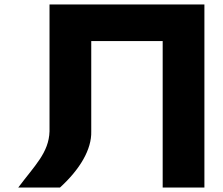

<svg xmlns="http://www.w3.org/2000/svg" viewBox="-20 -845 1003 865"><path d="M391.1 -253V-660H712.9V0H900.9V-825H712.9H391.1H203.1V-253C200.1 -157 136.1 -99 62.1 0H250.1C340.1 -82 393.5 -172 391.1 -253Z"/></svg>

Font: Hussar
Style: BdSuprExt
Weight: 700
Foundry: Cannot Into Space Fonts
Version: Version 2.00